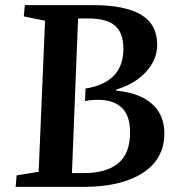

<svg xmlns="http://www.w3.org/2000/svg" viewBox="-20 -730 686 750"><path d="M594 -555Q594 -498 551.5 -450.5Q509 -403 434 -380V-376Q526 -367 574 -324Q622 -281 622 -209Q622 -109 537.5 -54.5Q453 0 307 0H41L45 -45L131 -59L156 -649L73 -666L77 -710H342Q468 -710 531 -672.5Q594 -635 594 -555ZM314 -384Q462 -408 462 -539Q462 -602 429 -630Q396 -658 324 -658H285L261 -54H310Q395 -54 441.5 -92Q488 -130 488 -213Q488 -279 455.5 -309.5Q423 -340 364 -340Q348 -340 337 -339Q326 -338 312 -335Z"/></svg>

Font: Literata 36pt SemiBold
Style: Italic
Weight: 600
Italic angle: -2°
Designer: Latin by Veronika Burian and Jose Scaglione. Greek by Irene Vlachou. Cyrillic by Vera Evstafieva
Foundry: TypeTogether
Version: Version 3.002